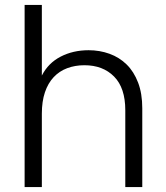

<svg xmlns="http://www.w3.org/2000/svg" viewBox="-20 -760 673 780"><path d="M80 -740H150V-453Q176 -504 226.5 -530Q277 -556 340 -556Q385 -556 425 -541.5Q465 -527 494.5 -498Q524 -469 541 -424.5Q558 -380 558 -320V0H489V-312Q489 -403 443.5 -449Q398 -495 323 -495Q285 -495 253 -483Q221 -471 198 -446.5Q175 -422 162.5 -385Q150 -348 150 -298V0H80Z"/></svg>

Font: SVN-Poppins Light
Style: Regular
Weight: 300
Designer: Ninad Kale (Devanagari), Jonny Pinhorn (Latin)
Foundry: Indian Type Foundry
Version: Version 3.002 2017; ttfautohint (v1.8.3)